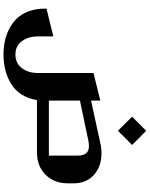

<svg xmlns="http://www.w3.org/2000/svg" viewBox="102 -772 863 1107"><g transform="rotate(90 533.5 -218.5)"><path d="M733.9 -629.9 815.9 -548.8 733.9 -466.8 652.8 -548.8ZM856.9 0H557.1Q549.3 50.8 524.4 88.9Q499.5 127 462.9 149.2Q426.3 171.4 384.3 182.1Q342.3 192.9 294.9 192.9Q253.9 192.9 216.3 184.8Q178.7 176.8 144.3 158.7Q109.9 140.6 84.7 113.8Q59.6 86.9 44.7 46.1Q29.8 5.4 29.8 -44.9V-55.2L189.9 -94.2V-5.9Q189.9 50.3 217.8 87.4Q245.6 124.5 294.9 124Q344.2 124 372.6 87.2Q400.9 50.3 400.9 -5.9V-326.2L560.1 -365.2V-312L804.2 -365.2Q833.5 -372.1 863.8 -372.1Q940.4 -372.1 988.8 -328.1Q1037.1 -284.2 1037.1 -211.9V-180.2Q1037.1 -99.1 987.5 -49.6Q938 0 856.9 0ZM560.1 -68.8H877V-236.8Q877 -299.8 821.8 -299.8Q809.6 -299.8 793 -296.9L560.1 -248Z"/></g></svg>

Font: Wesal
Style: Regular
Weight: 900
Designer: Ahmed zaza
Foundry: Ahmed zaza
Version: Version 2.01